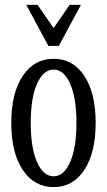

<svg xmlns="http://www.w3.org/2000/svg" viewBox="-20 -743 435 781"><path d="M309.1 -723.1 219.2 -556.2H176.8L86.9 -723.1H132.8L198.2 -628.9L263.2 -723.1ZM198.2 -503.9Q276.9 -503.9 323 -434.3Q369.1 -364.7 369.1 -243.2Q369.1 -121.6 323 -51.8Q276.9 18.1 198.2 18.1Q119.1 18.1 72.5 -51.8Q25.9 -121.6 25.9 -243.2Q25.9 -364.7 72.5 -434.3Q119.1 -503.9 198.2 -503.9ZM198.2 -25.9Q239.7 -25.9 265.4 -84Q291 -142.1 291 -243.2Q291 -344.2 265.4 -402.1Q239.7 -460 198.2 -460Q156.2 -460 130.6 -402.1Q105 -344.2 105 -243.2Q105 -141.6 130.6 -83.7Q156.2 -25.9 198.2 -25.9Z"/></svg>

Font: Margherita
Style: Regular
Weight: 400
Designer: James Puckett
Foundry: Dunwich Type Founders
Version: Version 1.008;hotconv 1.0.109;makeotfexe 2.5.65596